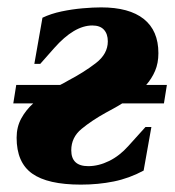

<svg xmlns="http://www.w3.org/2000/svg" viewBox="-20 -490 474 520"><path d="M199 10Q109 10 67 -20Q25 -50 25 -117Q25 -146 37.5 -169Q50 -192 70 -210H16L24 -260H143Q149 -263 154.5 -266Q160 -269 165 -272Q207 -294 239.5 -319Q272 -344 272 -378Q272 -398 261.5 -409.5Q251 -421 230 -421Q181 -421 127 -360L89 -317H73L95 -442Q118 -453 146.5 -459Q175 -465 203.5 -467.5Q232 -470 254 -470Q330 -470 369.5 -438.5Q409 -407 409 -346Q409 -319 400 -298Q391 -277 376 -260H432L424 -210H311Q300 -203 289 -197Q278 -191 267 -185Q229 -164 201 -141Q173 -118 173 -83Q173 -40 219 -40Q247 -40 275.5 -54Q304 -68 328 -95L374 -146H390L369 -28Q330 -7 288 1.5Q246 10 199 10Z"/></svg>

Font: Spectral ExtraBold
Style: Italic
Weight: 800
Italic angle: -10°
Designer: Jean-Baptiste Levee
Foundry: Production Type
Version: Version 2.001